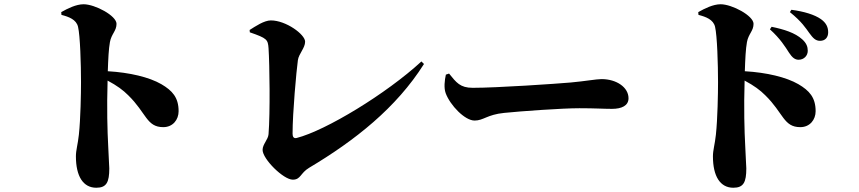

<svg xmlns="http://www.w3.org/2000/svg" viewBox="-20 -826 4040 903"><path d="M268 -769 269 -756C304 -747 339 -734 347 -700C357 -658 361 -524 361 -439C361 -388 359 -268 351 -193C346 -146 337 -120 337 -91C337 3 371 57 433 57C481 57 494 31 494 -34C494 -46 491 -82 489 -137C485 -211 482 -316 486 -447C531 -423 559 -402 583 -378C669 -294 669 -228 748 -228C793 -228 820 -263 820 -303C820 -368 790 -400 739 -430C682 -463 590 -485 487 -491C489 -549 491 -595 497 -628C504 -667 528 -680 528 -714C528 -752 427 -806 373 -806C338 -806 298 -786 268 -769Z M1154 -685 1155 -674C1236 -646 1240 -640 1243 -599C1248 -524 1251 -296 1243 -195C1241 -169 1215 -148 1215 -121C1215 -78 1313 19 1357 19C1395 19 1392 -12 1434 -37C1649 -165 1844 -319 1974 -525L1962 -537C1797 -385 1512 -212 1375 -177C1362 -174 1356 -182 1356 -197C1356 -297 1374 -492 1381 -543C1385 -573 1415 -600 1415 -630C1415 -664 1325 -730 1254 -730C1222 -730 1181 -702 1154 -685Z M2092 -480 2077 -475C2071 -448 2067 -413 2076 -388C2097 -331 2166 -259 2212 -259C2254 -259 2271 -287 2351 -295C2429 -303 2623 -317 2705 -317C2781 -317 2816 -314 2858 -314C2904 -314 2936 -329 2936 -364C2936 -415 2880 -454 2809 -454C2785 -454 2731 -444 2664 -438C2596 -432 2319 -413 2203 -413C2144 -413 2126 -438 2092 -480Z M3691 -578C3706 -555 3719 -545 3736 -545C3761 -545 3779 -564 3779 -587C3779 -606 3773 -623 3753 -641C3719 -672 3667 -688 3609 -700L3601 -688C3650 -644 3673 -606 3691 -578ZM3786 -671C3804 -646 3816 -634 3837 -634C3861 -634 3875 -650 3875 -674C3875 -698 3866 -718 3841 -736C3811 -757 3762 -772 3702 -780L3695 -769C3751 -724 3770 -693 3786 -671ZM3264 -769 3265 -756C3300 -747 3335 -734 3343 -700C3353 -658 3357 -524 3357 -439C3357 -388 3355 -268 3347 -193C3342 -146 3333 -120 3333 -91C3333 3 3367 57 3429 57C3477 57 3490 31 3490 -34C3490 -46 3487 -82 3485 -137C3481 -211 3478 -316 3482 -447C3527 -423 3555 -402 3579 -378C3665 -294 3665 -228 3744 -228C3789 -228 3816 -263 3816 -303C3816 -368 3786 -400 3735 -430C3678 -463 3586 -485 3483 -491C3485 -549 3487 -595 3493 -628C3500 -667 3524 -680 3524 -714C3524 -752 3423 -806 3369 -806C3334 -806 3294 -786 3264 -769Z"/></svg>

Font: Noto Serif SC Black
Style: Regular
Weight: 900
Designer: Ryoko NISHIZUKA 西塚涼子 (kana & ideographs); Frank Grießhammer (Latin, Greek & Cyrillic); Wenlong ZHANG 张文龙 (bopomofo); San
Foundry: Adobe
Version: Version 2.001;hotconv 1.1.0;makeotfexe 2.6.0